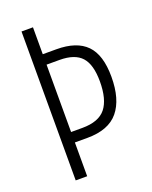

<svg xmlns="http://www.w3.org/2000/svg" viewBox="-135 -789 687 865"><g transform="rotate(-20 208.5 -357.0)"><path d="M387 -384Q387 -276 340 -219Q293 -162 191 -162H131V0H76V-714H131V-585H196Q293 -585 340 -537Q387 -489 387 -384ZM185 -212Q264 -212 297.5 -254Q331 -296 331 -382Q331 -463 298.5 -499Q266 -535 193 -535H131V-212Z"/></g></svg>

Font: Noto Sans Tamil ExtraCondensed Light
Style: Regular
Weight: 300
Width: 2
Designer: Jelle Bosma - Monotype Design Team
Foundry: Monotype Imaging Inc.
Version: Version 2.004; ttfautohint (v1.8.4.7-5d5b)